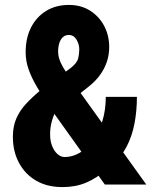

<svg xmlns="http://www.w3.org/2000/svg" viewBox="-20 -741 627 771"><path d="M140.1 -376.5 263.7 -467.8Q289.1 -487.8 293.7 -505.6Q298.3 -523.4 298.3 -543Q298.3 -563.5 287.1 -582Q275.9 -600.6 256.3 -600.6Q241.7 -600.6 232.2 -591.6Q222.7 -582.5 218 -567.4Q213.4 -552.2 213.4 -533.7Q213.4 -511.7 223.9 -489.3Q234.4 -466.8 251.7 -441.9Q269 -417 289.6 -387.2L567.4 0H400.9L178.2 -312Q150.4 -355 128.9 -391.1Q107.4 -427.2 95.2 -461.4Q83 -495.6 83 -531.7Q83 -587.9 104.5 -630.4Q126 -672.9 165 -697Q204.1 -721.2 256.8 -721.2Q305.7 -721.2 342 -698Q378.4 -674.8 398.4 -636.7Q418.5 -598.6 418.5 -552.7Q418.5 -520 408.7 -491.7Q398.9 -463.4 381.3 -439.5Q363.8 -415.5 338.9 -395.5L198.2 -283.2Q192.4 -269 188.5 -255.4Q184.6 -241.7 182.9 -228.3Q181.2 -214.8 181.2 -201.2Q181.2 -174.3 189.7 -153.8Q198.2 -133.3 211.4 -121.8Q224.6 -110.4 239.7 -110.4Q271 -110.4 300.5 -127.7Q330.1 -145 353.5 -177.2Q377 -209.5 390.9 -254.2Q404.8 -298.8 404.8 -352.1H529.8Q529.8 -295.9 520 -244.9Q510.3 -193.8 487.8 -150.9Q465.3 -107.9 426.8 -75.2Q424.8 -73.2 418.9 -68.6Q413.1 -64 410.2 -62.5Q368.2 -25.4 325.9 -7.6Q283.7 10.3 231 10.3Q169.4 10.3 125 -15.6Q80.6 -41.5 56.2 -87.2Q31.7 -132.8 31.7 -191.4Q31.7 -233.4 45.4 -264.9Q59.1 -296.4 83.5 -323Q107.9 -349.6 140.1 -376.5Z"/></svg>

Font: Roboto Condensed ExtraBold
Style: Regular
Weight: 800
Designer: Christian Robertson
Foundry: Google
Version: Version 3.008; 2023